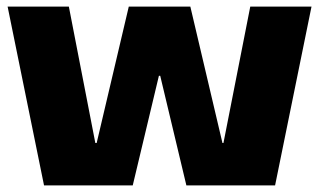

<svg xmlns="http://www.w3.org/2000/svg" viewBox="-20 -560 964 580"><path d="M3 -540H188L268 -128H272L369 -540H555L652 -128H655L736 -540H921L811 0H543L464 -331H460L381 0H113Z"/></svg>

Font: Pathway Extreme SemiCondensed ExtraBold
Style: Regular
Weight: 800
Width: 4
Version: Version 1.001;gftools[0.9.26]